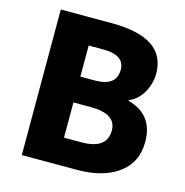

<svg xmlns="http://www.w3.org/2000/svg" viewBox="-109 -846 913 948"><g transform="rotate(15 347.5 -372.0)"><path d="M86 -744H346Q623 -744 623 -560Q623 -509 597 -463Q570 -416 526 -399V-395Q658 -360 658 -220Q658 -111 573 -53Q496 0 367 0H86ZM339 -449Q449 -449 449 -533Q449 -608 339 -608H265V-449ZM354 -137Q484 -137 484 -232Q484 -317 354 -317H265V-137Z"/></g></svg>

Font: KaiGen Gothic SC Heavy
Style: Bold
Weight: 900
Designer: Ryoko NISHIZUKA Ë•øÂ°öÊ∂ºÂ≠ê (kana & ideographs); Paul D. Hunt (Latin, Greek & Cyrillic); Wenlong ZHANG Âº†ÊñáÈæô (bopom
Version: Version 1.001 October 10, 2014